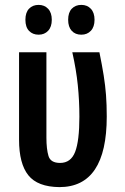

<svg xmlns="http://www.w3.org/2000/svg" viewBox="-20 -757 510 786"><path d="M223 9Q134 8 96 -39.5Q58 -87 58 -185V-543H170V-193Q170 -147 178.5 -118.5Q187 -90 226 -90Q270 -90 287.5 -135Q305 -180 305 -279Q305 -345 298.5 -408.5Q292 -472 276 -543H387Q398 -489 404.5 -448Q411 -407 414 -368Q417 -329 417 -280Q417 9 223 9ZM84 -676Q84 -706 99 -721.5Q114 -737 138 -737Q162 -737 177 -721Q192 -705 192 -676Q192 -647 177 -631Q162 -615 138 -615Q114 -615 99 -630.5Q84 -646 84 -676ZM259 -676Q259 -706 274 -721.5Q289 -737 313 -737Q337 -737 352 -721Q367 -705 367 -676Q367 -647 352 -631Q337 -615 313 -615Q288 -615 273.5 -631Q259 -647 259 -676Z"/></svg>

Font: Noto Sans ExtraCondensed SemiBold
Style: Regular
Weight: 600
Width: 2
Designer: Monotype Design Team
Foundry: Monotype Imaging Inc.
Version: Version 2.013; ttfautohint (v1.8.4.7-5d5b)